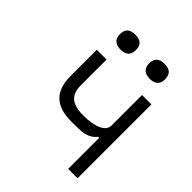

<svg xmlns="http://www.w3.org/2000/svg" viewBox="-206 -881 1011 1011"><g transform="rotate(45 300.0 -375.0)"><path d="M467 -231H459Q443 -211 423 -201.8Q403 -192.5 379.8 -190.2Q356.5 -188 317.5 -188H300Q215 -188 172.5 -229Q130 -270 130 -355V-550H203V-357Q203 -304.5 231.8 -279.8Q260.5 -255 324 -255Q389 -255 428 -272.8Q467 -290.5 467 -324V-550H537V0H467ZM158 -694.5Q158 -722 172.2 -736Q186.5 -750 217.5 -750Q249 -750 263 -736Q277 -722 277 -694.5Q277 -639 217.5 -639Q188.5 -639 173.2 -653.2Q158 -667.5 158 -694.5ZM375.5 -694.5Q375.5 -722 389.8 -736Q404 -750 435 -750Q466.5 -750 480.5 -736Q494.5 -722 494.5 -694.5Q494.5 -639 435 -639Q406 -639 390.8 -653.2Q375.5 -667.5 375.5 -694.5Z"/></g></svg>

Font: JuliaMono Light
Style: Regular
Weight: 300
Monospace: yes
Designer: cormullion
Foundry: corm
Version: Version 0.054; ttfautohint (v1.8.4)